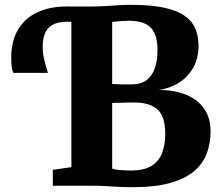

<svg xmlns="http://www.w3.org/2000/svg" viewBox="-20 -770 916 796"><path d="M530 6Q492.5 6 467 4.5Q441.5 3 417.5 1.5Q393.5 0 361 0H199V-66L276 -77V-743H359Q390.5 -743 417.8 -744.8Q445 -746.5 470.2 -748.2Q495.5 -750 521 -750Q605.5 -750 660.2 -738.2Q715 -726.5 746.2 -704Q777.5 -681.5 790.2 -650.2Q803 -619 803 -580Q803 -528.5 781.2 -489.8Q759.5 -451 722 -427.2Q684.5 -403.5 638 -397Q703.5 -397 751.8 -377.2Q800 -357.5 826.5 -319Q853 -280.5 853 -225Q853 -176.5 837.5 -134.5Q822 -92.5 785.5 -61Q749 -29.5 686.5 -11.8Q624 6 530 6ZM524 -63Q575.5 -63 606.5 -81.5Q637.5 -100 651.2 -134Q665 -168 665 -215Q665 -287 633.2 -316Q601.5 -345 536 -345Q525 -345 512 -344.8Q499 -344.5 486 -344.2Q473 -344 462.5 -343.8Q452 -343.5 445 -343V-71Q452.5 -68 466 -66.2Q479.5 -64.5 495 -63.8Q510.5 -63 524 -63ZM526 -420Q564 -420 587.5 -437.8Q611 -455.5 622 -487.5Q633 -519.5 633 -563Q633 -625.5 605.5 -654.8Q578 -684 514 -684Q506.5 -684 492.5 -683.2Q478.5 -682.5 465 -681.2Q451.5 -680 445 -679V-422Q452 -421.5 462 -421Q472 -420.5 483.2 -420.2Q494.5 -420 505.8 -420Q517 -420 526 -420ZM35 -468Q29.5 -481 28 -497.2Q26.5 -513.5 26.5 -536Q26.5 -574 38.5 -611.5Q50.5 -649 78.8 -679.2Q107 -709.5 155.2 -727.2Q203.5 -745 276 -743L281 -712L276 -679.5Q234.5 -682 208 -671.8Q181.5 -661.5 169.2 -637.8Q157 -614 157 -576Q157 -549 163 -524Q169 -499 178.5 -468Z"/></svg>

Font: Merriweather Light 18pt Black
Style: Regular
Weight: 900
Version: Version 2.100